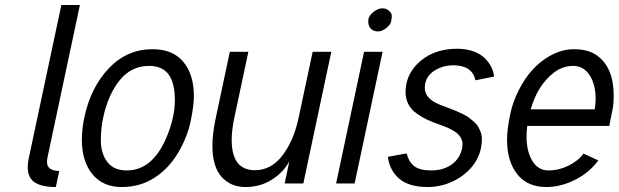

<svg xmlns="http://www.w3.org/2000/svg" viewBox="-20 -730 2462 764"><path d="M168.5 -101.1Q167 -92.8 167 -86.4Q167 -49.8 215.8 -49.8L202.1 14.2Q147 14.2 118.7 -3.9Q90.3 -22 90.3 -65.4Q90.3 -82 94.2 -99.1L224.1 -710H297.9Z M315.4 -262.2Q340.8 -382.3 413.1 -458.3Q485.4 -534.2 586.9 -534.2Q668 -534.2 709.7 -483.6Q751.5 -433.1 751.5 -348.1Q751.5 -308.6 738.3 -246.1Q725.1 -183.6 688.7 -122.1Q652.3 -60.5 595.5 -23.2Q538.6 14.2 463.9 14.2Q389.2 14.2 347.4 -37.1Q305.7 -88.4 305.7 -174.3Q305.7 -214.8 315.4 -262.2ZM390.6 -262.2Q381.3 -220.2 381.3 -170.4Q381.3 -120.6 406.5 -86.2Q431.6 -51.8 484.4 -51.8Q585.9 -51.8 641.6 -181.2Q675.8 -261.7 675.8 -331.1Q675.8 -400.4 650.6 -434.1Q625.5 -467.8 572.8 -467.8Q502.4 -467.8 456.3 -410.6Q410.2 -353.5 390.6 -262.2Z M901.9 -173.3Q901.9 -52.7 994.6 -52.7Q1059.1 -52.7 1104 -111.6Q1148.9 -170.4 1168 -260.3L1224.1 -523.9H1298.3L1187 0H1112.8L1131.3 -88.4Q1108.4 -44.9 1062.3 -15.4Q1016.1 14.2 956.8 14.2Q897.5 14.2 861.3 -26.6Q825.2 -67.4 825.2 -149.9Q825.2 -197.3 838.4 -259.8L894.5 -523.9H968.3L912.1 -259.8Q901.9 -210 901.9 -173.3Z M1428.7 -523.9H1502.4L1391.1 0H1317.4ZM1483.6 -605Q1466.3 -605 1455.8 -615.5Q1445.3 -626 1445.3 -645.8Q1445.3 -665.5 1464.4 -681.2Q1483.4 -696.8 1501 -696.8Q1518.6 -696.8 1528.8 -686.3Q1539.1 -675.8 1539.1 -667.5Q1539.1 -659.2 1536.6 -645.8Q1534.2 -632.3 1517.6 -618.7Q1501 -605 1483.6 -605Z M1638.7 -277.8Q1593.8 -309.6 1593.8 -364.3Q1593.8 -425.8 1637.7 -472.7Q1697.3 -535.2 1796.9 -536.1Q1883.8 -536.1 1923.3 -482.4Q1943.4 -455.1 1946.3 -425.3L1872.1 -410.6Q1858.4 -470.2 1784.2 -470.2Q1745.1 -470.2 1712.4 -451.2Q1670.4 -426.3 1670.4 -380.4Q1670.4 -338.9 1725.6 -315.4Q1729 -314 1738.5 -310.3Q1748 -306.6 1750.7 -305.7Q1753.4 -304.7 1771.2 -297.9Q1789.1 -291 1796.6 -287.8Q1804.2 -284.7 1820.6 -276.6Q1836.9 -268.6 1845 -262.7Q1853 -256.8 1865 -246.3Q1877 -235.8 1882.8 -225.6Q1897.5 -200.2 1897.5 -177.7Q1897.5 -109.9 1852.5 -60.1Q1819.8 -24.4 1774.9 -5.1Q1730 14.2 1682.1 14.2Q1607.9 14.2 1569.1 -18.6Q1530.3 -51.3 1523.4 -106L1598.1 -119.6Q1606 -86.9 1627.7 -69.3Q1649.4 -51.8 1696.5 -51.8Q1743.7 -51.8 1776.9 -75.2Q1810.1 -98.6 1818.8 -140.1Q1820.3 -148.4 1820.3 -159.4Q1820.3 -170.4 1812.7 -183.3Q1805.2 -196.3 1790.8 -205.6Q1776.4 -214.8 1763.4 -220.7Q1750.5 -226.6 1726.3 -235.1Q1702.1 -243.7 1681.6 -252.9Q1661.1 -262.2 1638.7 -277.8Z M2091.8 -294.9H2346.7Q2350.1 -319.8 2350.1 -336.9Q2350.1 -393.6 2326.2 -430.7Q2302.2 -467.8 2260.7 -467.8Q2219.2 -467.8 2184.6 -441.4Q2119.1 -391.6 2091.8 -294.9ZM2078.1 -229Q2075.2 -207.5 2075.2 -186.5Q2075.2 -127.4 2098.4 -89.6Q2121.6 -51.8 2162.4 -51.8Q2203.1 -51.8 2241.7 -70.6Q2280.3 -89.4 2301.8 -118.7L2360.8 -91.8Q2325.7 -43.5 2268.6 -14.6Q2211.4 14.2 2153.8 14.2Q2078.1 14.2 2037.8 -37.4Q1997.6 -88.9 1997.6 -174.3Q1997.6 -214.8 2010.7 -277.3Q2023.9 -339.8 2060.8 -400.9Q2097.7 -461.9 2152.3 -498Q2207 -534.2 2264.2 -534.2Q2321.3 -534.2 2356 -508.8Q2421.9 -460.9 2421.9 -351.1Q2421.9 -314.9 2417 -292.5Q2410.2 -260.3 2404.3 -229Z"/></svg>

Font: Tuffy
Style: Italic
Weight: 400
Italic angle: -12°
Designer: Thatcher Ulrich, Karoly Barta and Michael Everson
Version: Version 001.271